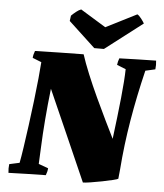

<svg xmlns="http://www.w3.org/2000/svg" viewBox="-61 -957 883 1032"><g transform="rotate(5 381.0 -441.0)"><path d="M425 22Q371 -100 317.5 -222Q264 -344 210 -465Q200 -379 193.5 -297.5Q187 -216 184.5 -152.5Q182 -89 180 -57L232 -38Q231 -20 223 0Q173 1 122.5 2Q72 3 22 5Q19 -19 22 -42L77 -54Q83 -84 91 -138Q99 -192 108 -258.5Q117 -325 125 -392Q133 -459 138.5 -515Q144 -571 146 -603L98 -622Q99 -640 107 -660Q173 -662 238 -663Q303 -664 369 -665Q383 -621 407.5 -561.5Q432 -502 461 -439.5Q490 -377 517.5 -320.5Q545 -264 564 -226Q580 -352 590 -449.5Q600 -547 601 -605L553 -624Q555 -642 562 -660Q612 -662 661.5 -663Q711 -664 760 -665Q763 -642 760 -618L707 -606Q673 -466 650.5 -332Q628 -198 618 -65L613 -15Q610 -12 585.5 -6Q561 0 528 6.5Q495 13 466 17.5Q437 22 425 22ZM423 -703 279 -837 283 -866Q294 -877 308.5 -888.5Q323 -900 335 -904L472 -820L638 -904Q648 -899 660.5 -882.5Q673 -866 677 -858L475 -703Z"/></g></svg>

Font: Labrada Black
Style: Italic
Weight: 900
Italic angle: -7°
Designer: Mercedes Jáuregui
Foundry: Omnibus-Type Team
Version: Version 1.000; ttfautohint (v1.8.4.7-5d5b)